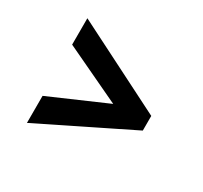

<svg xmlns="http://www.w3.org/2000/svg" viewBox="-117 -810 905 857"><g transform="rotate(30 335.0 -381.0)"><path d="M107.5 -111.5V-251L398.5 -377.5L107.5 -515V-651L572.5 -416V-340.5Z"/></g></svg>

Font: Koeln Type Sans
Style: Bold
Weight: 700
Designer: Eben Sorkin
Foundry: Eben Sorkin
Version: Version 2.001